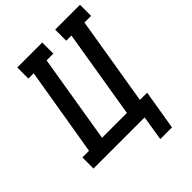

<svg xmlns="http://www.w3.org/2000/svg" viewBox="-259 -853 1126 1126"><g transform="rotate(-45 304.5 -290.0)"><path d="M392 155 417 0H-7V-92H48L140 -643H96V-735H303V-643H247L156 -92H362L453 -643H410V-735H616V-643H561L470 -92H530L489 155Z"/></g></svg>

Font: Iosevka Curly Slab SmBdExObl
Style: Regular
Weight: 600
Width: 7
Italic angle: -9°
Monospace: yes
Designer: Belleve Invis
Foundry: Belleve Invis
Version: Version 11.1.0; ttfautohint (v1.8.3)